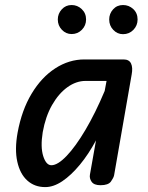

<svg xmlns="http://www.w3.org/2000/svg" viewBox="-20 -737 589 764"><path d="M160 7.5Q117.5 7.5 88.5 -18.8Q59.5 -45 48.8 -93.8Q38 -142.5 50 -209Q66.5 -299 105.8 -364.2Q145 -429.5 199.8 -465Q254.5 -500.5 316 -500.5H471.5Q494 -500.5 501.5 -484.2Q509 -468 504 -441L434 -39.5Q432 -29.5 421.5 -14.8Q411 0 380 0Q354 0 344.5 -13.8Q335 -27.5 338 -43L362 -178.5Q332.5 -123.5 297.8 -81.5Q263 -39.5 228 -16Q193 7.5 160 7.5ZM184.5 -79.5Q209.5 -79.5 245 -116.5Q280.5 -153.5 320 -220.2Q359.5 -287 396.5 -375L404 -415H320.5Q283 -415 248 -389.8Q213 -364.5 187 -318.8Q161 -273 150 -211Q140.5 -152 152 -115.8Q163.5 -79.5 184.5 -79.5ZM469.5 -601Q447 -601 430.8 -618Q414.5 -635 414.5 -659.5Q414.5 -682.5 430 -699.8Q445.5 -717 469.5 -717Q493 -717 510.2 -701Q527.5 -685 527.5 -659.5Q527.5 -635.5 510.8 -618.2Q494 -601 469.5 -601ZM265 -601.5Q242.5 -601.5 226.2 -618.5Q210 -635.5 210 -659.5Q210 -682.5 225.8 -699.8Q241.5 -717 265 -717Q288 -717 305.2 -700.8Q322.5 -684.5 322.5 -659.5Q322.5 -635.5 305.8 -618.5Q289 -601.5 265 -601.5Z"/></svg>

Font: Edu AU VIC WA NT Hand Medium
Style: Regular
Weight: 500
Version: Version 1.001